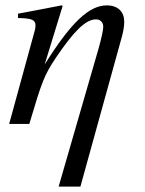

<svg xmlns="http://www.w3.org/2000/svg" viewBox="-20 -461 540 714"><path d="M213 -439 209 -441C156 -430 128 -426 47 -410V-394C98 -393 112 -387 112 -367C112 -361 111 -355 110 -350L14 0H89C136 -158 144 -181 189 -248C252 -341 297 -389 337 -389C352 -389 364 -379 364 -361C364 -349 356 -314 347 -282L198 233H279L432 -320C438 -341 442 -362 442 -380C442 -416 420 -441 377 -441C313 -441 246 -381 146 -221Z"/></svg>

Font: XITS
Style: Italic
Weight: 400
Italic angle: -16.33°
Designer: MicroPress Inc., with final additions and corrections provided by Coen Hoffman, Elsevier (retired)
Version: Version 1.107